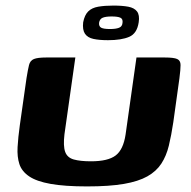

<svg xmlns="http://www.w3.org/2000/svg" viewBox="-20 -666 685 688"><path d="M601 -228Q594 -181 585 -144Q576 -107 558 -79.5Q540 -52 508 -34Q476 -16 424 -7Q372 2 292 2Q212 2 161.5 -7Q111 -16 84.5 -34Q58 -52 49.5 -78Q41 -104 43 -139Q45 -174 51 -217L75 -386Q80 -417 84 -433Q88 -449 101.5 -454.5Q115 -460 146 -460H250L211 -185Q206 -143 213.5 -122Q221 -101 244.5 -94.5Q268 -88 306 -88Q367 -88 394.5 -109Q422 -130 430 -184L469 -460H570Q603 -460 615 -454.5Q627 -449 627 -433Q627 -417 623 -386ZM367 -522Q336 -522 315 -526.5Q294 -531 284.5 -545Q275 -559 278 -586Q283 -612 296 -625Q309 -638 332 -642Q355 -646 386 -646Q418 -646 439.5 -642Q461 -638 471 -625Q481 -612 477 -586Q471 -546 443 -534Q415 -522 367 -522ZM374 -562Q395 -562 406.5 -566.5Q418 -571 419 -584Q421 -598 411.5 -602.5Q402 -607 380 -607Q359 -607 348 -602.5Q337 -598 335 -584Q334 -571 343 -566.5Q352 -562 374 -562Z"/></svg>

Font: Genos Thin
Style: Bold Italic
Weight: 700
Italic angle: -8°
Version: Version 1.010